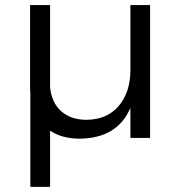

<svg xmlns="http://www.w3.org/2000/svg" viewBox="-20 -546 709 760"><path d="M574.2 -525.9V0H496.1V-119.1Q445.3 1 295.9 2.9Q225.1 2.9 178.2 -28.8V193.8H100.1V-176.8Q99.1 -184.6 99.1 -202.1V-525.9H178.2V-201.2Q184.1 -140.1 221.9 -106Q259.8 -71.8 323.2 -71.8Q404.3 -72.8 450.2 -127Q496.1 -181.2 496.1 -268.1V-525.9Z"/></svg>

Font: Argentum Sans Light
Style: Regular
Weight: 300
Designer: Julieta Ulanovsky (Modified by Cristiano Sobral)
Foundry: Julieta Ulanovsky
Version: Version 1.000; ttfautohint (v1.5.65-e2d9)